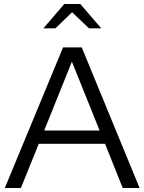

<svg xmlns="http://www.w3.org/2000/svg" viewBox="-20 -936 719 956"><path d="M4 0 294 -700H387L675 0H591L503 -220H173L84 0ZM200 -286H476L338 -629ZM423 -795 339 -875 256 -795H196L300 -916H380L484 -795Z"/></svg>

Font: Red Hat Display Variable
Style: Regular
Weight: 400
Designer: Pentagram, MCKL
Foundry: Pentagram, MCKL
Version: Version 1.021